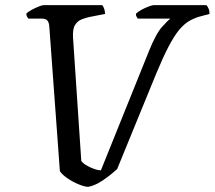

<svg xmlns="http://www.w3.org/2000/svg" viewBox="-20 -724 832 744"><path d="M322 0Q308 0 284 -10Q260 -20 239.5 -34.5Q219 -49 212 -61L171 -622Q170 -636 164 -644Q158 -652 141 -652H90Q88 -654 85 -659Q82 -664 82 -671Q88 -678 102 -685.5Q116 -693 129.5 -698.5Q143 -704 149 -704H376Q380 -700 383.5 -690.5Q387 -681 387 -670L326 -658Q312 -655 296.5 -649Q281 -643 271 -627.5Q261 -612 263 -578L295 -100Q306 -86 331 -75Q356 -64 371 -64L558 -528Q585 -595 609 -621Q633 -647 640 -652H514Q513 -654 509.5 -659Q506 -664 507 -671Q515 -679 529 -686.5Q543 -694 556.5 -699Q570 -704 575 -704H780Q784 -700 788 -691Q792 -682 792 -670L762 -662Q737 -656 715.5 -644Q694 -632 674.5 -608.5Q655 -585 633.5 -544Q612 -503 585 -438L434 -69Q409 -46 379 -25.5Q349 -5 322 0Z"/></svg>

Font: Texturina 72pt 72pt Medium
Style: Italic
Weight: 500
Italic angle: -11°
Designer: Guillermo Torres Carreño
Foundry: Omnibus-Type
Version: Version 1.002; ttfautohint (v1.8.3)